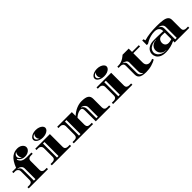

<svg xmlns="http://www.w3.org/2000/svg" viewBox="462 -2707 4569 4569"><g transform="rotate(-45 2747.0 -422.0)"><path d="M60 0V-43H126Q163 -43 189.5 -63Q216 -83 216 -132V-426Q216 -462 189.5 -488.5Q163 -515 126 -515H60V-558H193Q229 -651 269 -711.5Q309 -772 353 -805.5Q397 -839 443.5 -852.5Q490 -866 539 -866Q589 -866 629 -848Q669 -830 693 -799.5Q717 -769 717 -732Q717 -694 692.5 -663Q668 -632 626.5 -613.5Q585 -595 534 -595Q489 -595 454 -610.5Q419 -626 395.5 -649Q372 -672 361 -693L344 -684Q367 -611 419.5 -584.5Q472 -558 547 -558H709V-515H643Q606 -515 579.5 -495.5Q553 -476 553 -426V-132Q553 -83 579.5 -63Q606 -43 643 -43H709V0ZM464 -636Q432 -676 432 -732Q432 -789 464 -826Q430 -812 408.5 -786.5Q387 -761 387 -732Q387 -701 408.5 -675.5Q430 -650 464 -636ZM278 -43H329V-403Q329 -423 320.5 -446.5Q312 -470 285.5 -490.5Q259 -511 205 -522L203 -515Q236 -502 252 -482.5Q268 -463 273 -442Q278 -421 278 -403ZM1156 -615Q1100 -615 1053 -632Q1006 -649 978.5 -677.5Q951 -706 951 -740Q951 -775 978.5 -803.5Q1006 -832 1053 -849Q1100 -866 1156 -866Q1213 -866 1259.5 -849Q1306 -832 1333.5 -803.5Q1361 -775 1361 -740Q1361 -706 1333.5 -677.5Q1306 -649 1259.5 -632Q1213 -615 1156 -615ZM1076 -653Q1060 -670 1050 -692.5Q1040 -715 1040 -740Q1040 -766 1050 -788.5Q1060 -811 1076 -827Q1039 -814 1015 -791Q991 -768 991 -740Q991 -712 1015 -689Q1039 -666 1076 -653ZM837 0V-43H903Q940 -43 966.5 -63Q993 -83 993 -132V-426Q993 -462 966.5 -488.5Q940 -515 903 -515H837V-558H1330V-132Q1330 -83 1356.5 -63Q1383 -43 1420 -43H1486V0ZM1055 -43H1106V-515H1055Z M1576 0V-43H1642Q1686 -43 1709 -66Q1732 -89 1732 -132V-426Q1732 -462 1705.5 -488.5Q1679 -515 1642 -515H1576V-558H2069V-430Q2150 -504 2238.5 -542Q2327 -580 2416 -580Q2541 -580 2597.5 -543Q2654 -506 2654 -423V-132Q2654 -89 2677.5 -66Q2701 -43 2744 -43H2810V0H2317V-364Q2317 -415 2302 -435.5Q2287 -456 2251 -456Q2225 -456 2192.5 -444.5Q2160 -433 2127.5 -413Q2095 -393 2069 -367V-132Q2069 -89 2092.5 -66Q2116 -43 2159 -43H2225V0ZM1794 -43H1845V-515H1794ZM2379 -43H2430V-357Q2430 -405 2397.5 -439Q2365 -473 2306 -486L2304 -479Q2339 -464 2359 -432Q2379 -400 2379 -357Z M3219 -615Q3163 -615 3116 -632Q3069 -649 3041.5 -677.5Q3014 -706 3014 -740Q3014 -775 3041.5 -803.5Q3069 -832 3116 -849Q3163 -866 3219 -866Q3276 -866 3322.5 -849Q3369 -832 3396.5 -803.5Q3424 -775 3424 -740Q3424 -706 3396.5 -677.5Q3369 -649 3322.5 -632Q3276 -615 3219 -615ZM3139 -653Q3123 -670 3113 -692.5Q3103 -715 3103 -740Q3103 -766 3113 -788.5Q3123 -811 3139 -827Q3102 -814 3078 -791Q3054 -768 3054 -740Q3054 -712 3078 -689Q3102 -666 3139 -653ZM2900 0V-43H2966Q3003 -43 3029.5 -63Q3056 -83 3056 -132V-426Q3056 -462 3029.5 -488.5Q3003 -515 2966 -515H2900V-558H3393V-132Q3393 -83 3419.5 -63Q3446 -43 3483 -43H3549V0ZM3118 -43H3169V-515H3118Z M3996 22Q3930 22 3876 10Q3822 -2 3790 -36Q3758 -70 3758 -136V-426Q3758 -476 3731.5 -495.5Q3705 -515 3668 -515H3599V-558H3639Q3692 -558 3737 -575Q3782 -592 3815.5 -614Q3849 -636 3868 -653Q3887 -670 3887 -670H4095V-558H4322V-515H4095V-205Q4095 -139 4127.5 -108Q4160 -77 4209 -77Q4259 -77 4316 -104L4332 -64Q4270 -29 4185 -3.5Q4100 22 3996 22ZM3751 -522Q3783 -511 3802 -487.5Q3821 -464 3821 -426V-136Q3821 -76 3849.5 -48.5Q3878 -21 3924 -13L3925 -21Q3901 -33 3886.5 -60Q3872 -87 3872 -136V-426Q3872 -470 3839 -494.5Q3806 -519 3753 -529Z M4669 22Q4568 22 4507 -8.5Q4446 -39 4419 -87Q4392 -135 4392 -187Q4392 -238 4420 -284.5Q4448 -331 4509 -360.5Q4570 -390 4669 -390Q4735 -390 4786.5 -389Q4838 -388 4882.5 -386.5Q4927 -385 4971 -383V-386Q4971 -404 4966.5 -427.5Q4962 -451 4946.5 -473.5Q4931 -496 4899 -510.5Q4867 -525 4811 -525Q4745 -525 4683.5 -507.5Q4622 -490 4574.5 -467Q4527 -444 4500 -425H4459V-579H4501Q4503 -571 4507.5 -553.5Q4512 -536 4515 -527Q4611 -556 4714 -568Q4817 -580 4938 -580Q5064 -580 5146 -567.5Q5228 -555 5268 -521Q5308 -487 5308 -423V-132Q5308 -83 5334.5 -63Q5361 -43 5398 -43H5464V0H4971V-52Q4902 -17 4822.5 2.5Q4743 22 4669 22ZM5033 -43H5084V-409Q5084 -429 5075.5 -452.5Q5067 -476 5040.5 -496.5Q5014 -517 4960 -528L4958 -521Q4991 -508 5007 -488.5Q5023 -469 5028 -448Q5033 -427 5033 -409ZM4701 -8V-14Q4640 -14 4598.5 -39.5Q4557 -65 4536 -105Q4515 -145 4515 -187Q4515 -228 4535.5 -266.5Q4556 -305 4598 -330Q4640 -355 4702 -355V-361Q4617 -361 4560 -335.5Q4503 -310 4475 -270.5Q4447 -231 4447 -187Q4447 -142 4475.5 -101Q4504 -60 4560.5 -34Q4617 -8 4701 -8ZM4749 -207Q4749 -178 4760.5 -151.5Q4772 -125 4797.5 -108.5Q4823 -92 4863 -92Q4912 -92 4971 -113V-332Q4943 -334 4916 -334.5Q4889 -335 4864 -335Q4825 -335 4799.5 -315.5Q4774 -296 4761.5 -267Q4749 -238 4749 -207Z"/></g></svg>

Font: Diplomata
Style: Regular
Weight: 400
Designer: Eduardo Rodriguez Tunni
Foundry: Eduardo Rodriguez Tunni
Version: Version 1.002; ttfautohint (v1.8.4.7-5d5b);gftools[0.9.23]